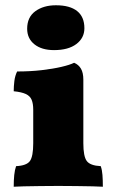

<svg xmlns="http://www.w3.org/2000/svg" viewBox="-20 -705 440 728"><path d="M32 3Q32 -22 34 -41.5Q36 -61 41 -75Q81 -77 93.5 -94.5Q106 -112 106 -162V-289Q106 -312 100 -326.5Q94 -341 78 -348.5Q62 -356 32 -359Q32 -378 34.5 -398Q37 -418 45 -434Q95 -434 138 -439Q181 -444 213 -451.5Q245 -459 261 -467Q278 -460 287 -444.5Q296 -429 296 -403V-162Q296 -112 309 -94.5Q322 -77 362 -75Q367 -61 368.5 -41.5Q370 -22 370 3Q358 2 331 1.5Q304 1 270 0.5Q236 0 201 0Q167 0 132.5 0.5Q98 1 71 1.5Q44 2 32 3ZM185 -515Q138 -515 110.5 -537Q83 -559 83 -596Q83 -640 114 -662.5Q145 -685 192 -685Q245 -685 272.5 -663Q300 -641 300 -598Q300 -561 269.5 -538Q239 -515 185 -515Z"/></svg>

Font: Vollkorn Black
Style: Regular
Weight: 900
Designer: Friedrich Althausen
Foundry: Friedrich Althausen
Version: Version 5.000